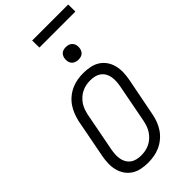

<svg xmlns="http://www.w3.org/2000/svg" viewBox="-322 -1131 1218 1218"><g transform="rotate(-45 286.5 -522.5)"><path d="M222 12Q191 12 161.5 6Q132 0 108 -15.5Q84 -31 68 -54.5Q52 -78 45 -106.5Q38 -135 39 -165.5Q40 -196 46 -227L96 -487Q102 -513 112 -539Q122 -565 138 -588.5Q154 -612 177 -631Q200 -650 226 -661.5Q252 -673 278.5 -677.5Q305 -682 331 -682Q362 -682 392 -676Q422 -670 446 -654.5Q470 -639 486 -615.5Q502 -592 509 -563.5Q516 -535 515 -504.5Q514 -474 508 -443L457 -183Q452 -157 442 -131Q432 -105 416 -81.5Q400 -58 377 -39Q354 -20 328 -8.5Q302 3 275 7.5Q248 12 222 12ZM223 -52Q242 -52 261 -55.5Q280 -59 298.5 -68Q317 -77 332.5 -91Q348 -105 359.5 -122Q371 -139 377.5 -158Q384 -177 388 -195L438 -455Q442 -476 443 -496Q444 -516 441 -535Q438 -554 428.5 -570.5Q419 -587 404 -598Q389 -609 370 -613.5Q351 -618 331 -618Q312 -618 293 -614.5Q274 -611 255.5 -602Q237 -593 221.5 -579Q206 -565 194.5 -548Q183 -531 176.5 -512Q170 -493 166 -475L116 -215Q112 -194 111 -174Q110 -154 113 -135Q116 -116 125.5 -99.5Q135 -83 150 -72Q165 -61 184 -56.5Q203 -52 223 -52ZM371 -763Q357 -763 344.5 -768Q332 -773 324 -783.5Q316 -794 314 -808Q312 -822 315 -836Q317 -845 322 -853.5Q327 -862 335 -867.5Q343 -873 352.5 -875Q362 -877 371 -877Q385 -877 397.5 -872Q410 -867 418 -856.5Q426 -846 428 -832Q430 -818 427 -804Q425 -795 420 -786.5Q415 -778 407 -772.5Q399 -767 389.5 -765Q380 -763 371 -763ZM573 -993H250L249 -1057H572Z"/></g></svg>

Font: Lode Term
Style: Italic
Weight: 400
Italic angle: -11°
Monospace: yes
Designer: Belleve Invis
Foundry: Belleve Invis
Version: Version 29.2.0